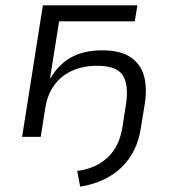

<svg xmlns="http://www.w3.org/2000/svg" viewBox="-20 -514 647 721"><path d="M281 187 270 128Q316 122 351 102Q386 82 408.5 48.5Q431 15 439 -32L453 -122Q464 -194 441.5 -230.5Q419 -267 344 -267Q292 -267 251 -248.5Q210 -230 184 -194.5Q158 -159 150 -108L133 0H63L141 -494H496L486 -434H202L168 -221H170Q200 -272 247 -298.5Q294 -325 364 -325Q432 -325 470 -299.5Q508 -274 520.5 -229.5Q533 -185 524 -126L509 -34Q502 12 484 49Q466 86 437 114Q408 142 369 160.5Q330 179 281 187Z"/></svg>

Font: Nunito Sans 7pt Light
Style: Italic
Weight: 300
Italic angle: -9°
Designer: Vernon Adams
Foundry: Vernon Adams
Version: Version 3.101;gftools[0.9.27]